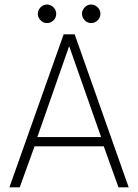

<svg xmlns="http://www.w3.org/2000/svg" viewBox="-20 -808 594 828"><path d="M254.5 -660H302L535 0H491L427.5 -177H129L65 0H20.5ZM141 -217H416L279 -607H277.5ZM373 -708.5Q357 -708.5 345.2 -720.8Q333.5 -733 333.5 -748.5Q333.5 -764 345.2 -776.2Q357 -788.5 373 -788.5Q389 -788.5 401 -776.5Q413 -764.5 413 -748.5Q413 -732 401 -720.2Q389 -708.5 373 -708.5ZM182.5 -708.5Q166.5 -708.5 154.8 -720.8Q143 -733 143 -748.5Q143 -764 154.8 -776.2Q166.5 -788.5 182.5 -788.5Q198.5 -788.5 210.5 -776.5Q222.5 -764.5 222.5 -748.5Q222.5 -732 210.5 -720.2Q198.5 -708.5 182.5 -708.5Z"/></svg>

Font: League Spartan Thin ExtraLight
Style: Regular
Weight: 250
Version: Version 2.002